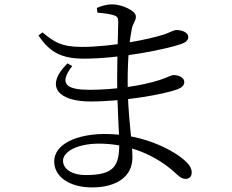

<svg xmlns="http://www.w3.org/2000/svg" viewBox="-20 -797 1040 861"><path d="M392.7 43.4C503.7 43.4 573.9 -5.9 573.9 -90.6C573.9 -168.6 552.5 -275.3 552.5 -428.6C552.5 -547.9 561.7 -620.7 571.2 -668.3C576 -693.8 589.4 -701.7 589.4 -723.1C589.4 -748.9 526.9 -777.4 483.7 -777.4C456.7 -777.4 433.2 -769.8 414.3 -761.3L416.9 -740.3C448.9 -737.4 469.1 -734.9 490.1 -728.8C506.3 -723 510.3 -717.7 510.3 -697.7C510.3 -681.1 505.4 -546.1 505.4 -440.8C505.4 -313.5 514.8 -201.7 514.8 -150.7C514.8 -52.1 490.1 -12 365.6 -12C299.1 -12 262.6 -41.1 262.6 -76.3C262.6 -116.6 325.9 -152.9 424.4 -152.9C561.4 -152.9 684 -97.6 765.5 -21.8C783.8 -5.1 795 5.1 812.7 5.1C828.5 5.1 839.7 -4.8 839.7 -23.7C839.7 -43.4 827.7 -61 806.1 -79.5C768.2 -113.1 638.1 -196.2 450.6 -196.2C326.4 -196.2 223.1 -152.1 223.1 -73C223.1 -2.1 295 43.4 392.7 43.4ZM384.8 -341.9C539.4 -341.9 717.3 -374.5 776.7 -396.9C794.8 -404 806.4 -414.2 806.4 -429.1C806.4 -450.1 780.1 -460.3 758.6 -460.3C747.2 -460.3 729.3 -448.9 695.7 -438.1C614 -411.7 490 -394.3 382.5 -394.3C282.4 -394.3 239.5 -417.7 303.9 -500.9L282.6 -512.9C176.3 -407.5 244.7 -341.9 384.8 -341.9ZM355.6 -534C524.9 -534 732.5 -578.3 791.3 -599.3C809.9 -606 824.2 -613.8 824.2 -631.4C824.2 -651.6 795.7 -662.4 772 -662.4C758.3 -662.4 741.3 -651 714.5 -642.1C649.8 -620.9 480.5 -586.6 347 -586.6C252.8 -586.6 219.3 -611.3 170.4 -652L152.7 -638.1C204.3 -558.4 263.3 -534 355.6 -534Z"/></svg>

Font: Source Han Serif TW VF
Style: Regular
Weight: 250
Designer: Ryoko NISHIZUKA 西塚涼子 (kana & ideographs); Frank Grießhammer (Latin, Greek & Cyrillic); Wenlong ZHANG 张文龙 (bopomofo); San
Foundry: Adobe
Version: Version 2.002;hotconv 1.1.0;makeotfexe 2.6.0